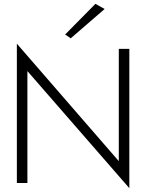

<svg xmlns="http://www.w3.org/2000/svg" viewBox="-20 -955 771 1002"><path d="M600 -700V-114L68 -727V0H123V-584L655 27V-700ZM526 -908 478 -935 320 -775 349 -755Z"/></svg>

Font: Jost Light
Style: Regular
Weight: 300
Version: Version 3.710